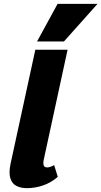

<svg xmlns="http://www.w3.org/2000/svg" viewBox="-20 -970 528 1000"><path d="M120 10Q89 10 66 -1.5Q43 -13 34 -41Q25 -69 35 -117L164 -711H332L208 -139Q204 -120 207.5 -109Q211 -98 226 -98Q232 -98 240.5 -100.5Q249 -103 262 -110L281 -49Q247 -19 205 -4.5Q163 10 120 10ZM173 -754 280 -950H488L313 -754Z"/></svg>

Font: Ysabeau Office Black
Style: Italic
Weight: 900
Italic angle: -12°
Designer: Christian Thalmann (Catharsis Fonts)
Version: Version 2.001;gftools[0.9.30]; featfreeze: tnum,lnum,ss02